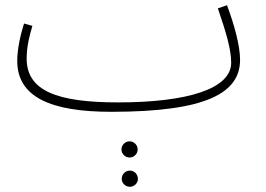

<svg xmlns="http://www.w3.org/2000/svg" viewBox="-20 -407 1019 735"><path d="M406 21C772 21 899 -52 899 -178C899 -232 877 -312 849 -387L814 -375C846 -282 865 -217 865 -167C865 -66 695 -15 432 -15C199 -15 82 -59 82 -183C82 -228 93 -271 104 -308L72 -317C58 -273 46 -218 46 -174C46 -36 173 21 406 21ZM476 196C493 196 507 182 507 165C507 148 493 134 476 134C459 134 445 148 445 165C445 182 459 196 476 196ZM477 308C494 308 508 294 508 278C508 260 494 246 477 246C460 246 446 260 446 278C446 294 460 308 477 308Z"/></svg>

Font: Noto Sans Arabic ExtLt
Style: Regular
Weight: 200
Designer: Monotype Design Team, Nadine Chahine, Nizar Qandah and Khaled Hosny
Foundry: Monotype Imaging Inc.
Version: Version 2.012